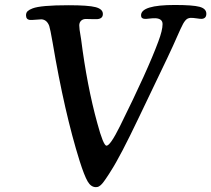

<svg xmlns="http://www.w3.org/2000/svg" viewBox="-20 -729 849 771"><path d="M615.7 -562Q632.8 -607.4 632.8 -632.3Q632.8 -653.8 605 -655.8Q594.2 -656.2 580.8 -654.5Q567.4 -652.8 561 -653.3Q546.4 -653.8 546.4 -667.5Q546.4 -709 681.6 -709Q753.9 -709 781.2 -701.7Q808.6 -694.3 808.6 -673.8Q808.6 -654.8 790.5 -653.3Q785.2 -652.8 769.3 -655.3Q753.4 -657.7 745.1 -657.2Q738.8 -656.7 733.9 -654.5Q729 -652.3 724.1 -646.5Q719.2 -640.6 715.3 -633.5Q711.4 -626.5 704.8 -612.3Q698.2 -598.1 692.1 -584Q686 -569.8 674.8 -545.2Q663.6 -520.5 651.9 -496.1L537.6 -257.3Q462.4 -99.6 425.3 -42.5Q422.4 -37.6 417.5 -30Q412.6 -22.5 409.9 -18.6Q407.2 -14.6 403.1 -8.5Q398.9 -2.4 396.5 0.7Q394 3.9 390.6 8.1Q387.2 12.2 384.5 14.4Q381.8 16.6 378.4 18.8Q375 21 371.8 21.7Q368.7 22.5 365.2 22.5Q345.2 22.5 331.8 -0.7Q318.4 -23.9 299.8 -82.5Q238.8 -276.9 191.4 -557.6Q181.6 -613.8 177.7 -625Q168 -650.4 146 -651.4Q140.6 -651.4 124 -649.9Q107.4 -648.4 99.6 -648.9Q84.5 -650.9 84.5 -667.5Q84.5 -678.2 91.1 -684.3Q97.7 -690.4 110.8 -695.3Q143.1 -708 255.4 -708Q335.4 -708 364.3 -700.2Q393.1 -692.4 393.1 -672.9Q393.1 -654.3 371.6 -652.3Q364.7 -651.9 346.9 -652.3Q329.1 -652.8 323.7 -652.8Q312 -652.3 305.2 -645.3Q298.3 -638.2 298.3 -627Q298.3 -619.6 299.6 -609.6Q300.8 -599.6 303 -587.9Q305.2 -576.2 305.7 -571.3Q329.6 -383.3 370.6 -234.9Q395 -144 407.7 -144Q422.9 -144 461.9 -222.7Q573.7 -448.2 615.7 -562Z"/></svg>

Font: Cooper* Medium
Style: Italic
Weight: 500
Italic angle: -7°
Designer: Owen Earl
Foundry: indestructible type*
Version: Version 0.001